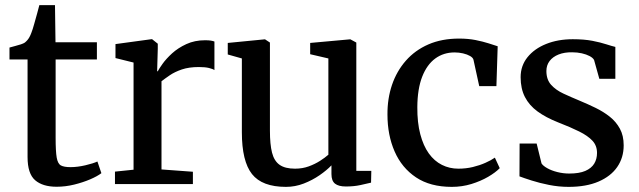

<svg xmlns="http://www.w3.org/2000/svg" viewBox="-20 -718 2492 749"><path d="M201 10.5Q146.5 10.5 117 -15Q87.5 -40.5 87.5 -105.5V-486H17V-532.5Q27 -535.5 39 -538.5Q51 -541.5 61.5 -545Q72 -548.5 77 -552Q83 -557 87.2 -562Q91.5 -567 95.2 -574Q99 -581 102.5 -590.5Q107.5 -603 113.2 -623.8Q119 -644.5 124.8 -665.2Q130.5 -686 133.5 -698H194.5L196.5 -553H358V-486H197V-180.5Q197 -127.5 201.2 -103.2Q205.5 -79 217.8 -72.5Q230 -66 255 -66Q282 -66 313 -73.2Q344 -80.5 360 -88L375.5 -42.5Q360 -30.5 332 -18.5Q304 -6.5 269.8 2Q235.5 10.5 201 10.5Z M428.5 0V-48.5L501 -56V-474L430.5 -491.5V-546L570 -565H573.5L595.5 -547.5V-528L593 -440H595.5Q600 -449 614 -468.8Q628 -488.5 651.2 -509.8Q674.5 -531 707 -546Q739.5 -561 780 -561Q794.5 -561 803 -559.5Q811.5 -558 816.5 -556V-444.5Q810.5 -449 795.2 -452.8Q780 -456.5 756 -456.5Q717 -456.5 689.2 -447Q661.5 -437.5 642.5 -424.5Q623.5 -411.5 610 -401V-57L732.5 -48V0Z M1329 9.5Q1301 9.5 1287 -1.5Q1273 -12.5 1273 -39V-73Q1255 -54 1226.8 -34.5Q1198.5 -15 1165 -2Q1131.5 11 1095.5 11Q1002.5 11 963 -39Q923.5 -89 923.5 -202V-490L868.5 -505.5V-550.5L1012 -564.5H1014L1033 -552V-208Q1033 -155 1041.2 -122.5Q1049.5 -90 1070.8 -75Q1092 -60 1131 -60Q1160 -60 1184.5 -69Q1209 -78 1228.5 -90.5Q1248 -103 1261 -114.5V-490L1190 -506.5V-550.5L1344.5 -564.5H1347L1370 -552V-51.5H1428.5L1427.5 -5.5Q1410.5 -1.5 1385.8 4Q1361 9.5 1329 9.5Z M1742.5 11Q1658.5 11 1603 -26Q1547.5 -63 1519.5 -127Q1491.5 -191 1491.5 -271Q1491 -333 1509.2 -386.8Q1527.5 -440.5 1563.2 -481.2Q1599 -522 1651.2 -544.8Q1703.5 -567.5 1771 -567.5Q1806 -567.5 1835 -561.8Q1864 -556 1885.8 -549Q1907.5 -542 1921.5 -537.5L1916.5 -382H1849.5L1827 -485Q1825 -493 1813.8 -499.5Q1802.5 -506 1786.2 -509.8Q1770 -513.5 1753.5 -513.5Q1710.5 -513.5 1678 -489.8Q1645.5 -466 1627 -418.8Q1608.5 -371.5 1608 -300.5Q1607.5 -240 1619.5 -194.5Q1631.5 -149 1653 -119.2Q1674.5 -89.5 1704 -74.8Q1733.5 -60 1768 -60Q1798 -60 1824.8 -66.5Q1851.5 -73 1873.5 -82.8Q1895.5 -92.5 1910.5 -103L1929.5 -62Q1913 -45 1884.2 -28.2Q1855.5 -11.5 1819 -0.2Q1782.5 11 1742.5 11Z M2198.5 11Q2160 11 2122.2 3.5Q2084.5 -4 2054 -13.8Q2023.5 -23.5 2006.5 -30L2007 -158H2073.5L2092.5 -80.5Q2098.5 -71 2115 -61.8Q2131.5 -52.5 2154.2 -46.8Q2177 -41 2200.5 -41Q2239.5 -41 2263.2 -51.2Q2287 -61.5 2298 -79.5Q2309 -97.5 2309 -121.5Q2309 -150 2291 -169.2Q2273 -188.5 2239.2 -205.2Q2205.5 -222 2157.5 -240.5Q2109.5 -259.5 2077 -283.2Q2044.5 -307 2027.8 -339.5Q2011 -372 2011 -417Q2011 -461.5 2037.8 -494.8Q2064.5 -528 2110.5 -546.5Q2156.5 -565 2214.5 -565Q2258.5 -565 2290.8 -558.8Q2323 -552.5 2345.2 -545.2Q2367.5 -538 2380.5 -535V-410.5H2318L2297.5 -484Q2293 -492.5 2280.2 -499.2Q2267.5 -506 2249.8 -510Q2232 -514 2212 -514Q2182 -514.5 2159.2 -505.5Q2136.5 -496.5 2124 -480Q2111.5 -463.5 2111.5 -441Q2111.5 -407.5 2130 -387Q2148.5 -366.5 2178.2 -352.8Q2208 -339 2240.5 -325.5Q2273 -312 2303.8 -297Q2334.5 -282 2359 -262.5Q2383.5 -243 2398.2 -216Q2413 -189 2413 -151Q2413 -103 2387.8 -66.5Q2362.5 -30 2314.5 -9.5Q2266.5 11 2198.5 11Z"/></svg>

Font: Merriweather 24pt Medium
Style: Regular
Weight: 500
Designer: Eben Sorkin
Foundry: Eben Sorkin
Version: Version 2.100